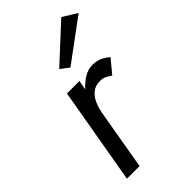

<svg xmlns="http://www.w3.org/2000/svg" viewBox="-222 -790 860 860"><g transform="rotate(-45 208.0 -360.0)"><path d="M416 -678 217 -531 177 -562 348 -720ZM324 -373Q311 -383 298 -389Q285 -395 268 -395Q239 -395 220 -380Q201 -365 190 -340.5Q179 -316 174 -289L124 0H44L124 -460H203L195 -415Q216 -439 241.5 -454.5Q267 -470 296 -470Q341 -470 377 -437Z"/></g></svg>

Font: Von Book
Style: Italic
Weight: 400
Version: Version 4.000; ttfautohint (v1.8.4.7-5d5b)